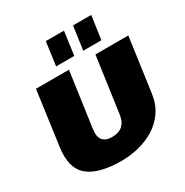

<svg xmlns="http://www.w3.org/2000/svg" viewBox="-212 -1116 1252 1300"><g transform="rotate(-30 414.5 -466.5)"><path d="M368 13Q189 13 108 -54.5Q27 -122 49 -277L107 -700H365L304 -267Q297 -213 319 -186Q341 -159 392 -159Q497 -159 511 -267L572 -700H829L770 -277Q759 -200 720 -144.5Q681 -89 624.5 -54.5Q568 -20 501.5 -3.5Q435 13 368 13ZM468 -946 443 -763H301L326 -946ZM681 -946 655 -763H513L539 -946Z"/></g></svg>

Font: Pathway Extreme 28pt Black
Style: Italic
Weight: 900
Italic angle: -8°
Designer: Eduardo Rodriguez Tunni
Foundry: Eduardo Rodriguez Tunni
Version: Version 1.001;gftools[0.9.26]